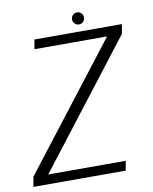

<svg xmlns="http://www.w3.org/2000/svg" viewBox="-101 -829 713 894"><g transform="rotate(-10 255.0 -382.5)"><path d="M-16 0H420.5L428.5 -45H62L513.5 -630L521.5 -675H108L100 -630.5H443.5L-7.5 -47ZM324.5 -708Q337 -708 345 -716.5Q353 -725 353 -737Q353 -748.5 344.8 -756.8Q336.5 -765 325 -765Q313 -765 304.8 -756.8Q296.5 -748.5 296.5 -737Q296.5 -725 304.8 -716.5Q313 -708 324.5 -708Z"/></g></svg>

Font: Anybody Thin Light
Style: Italic
Weight: 300
Italic angle: -10°
Version: Version 1.113;gftools[0.9.25]